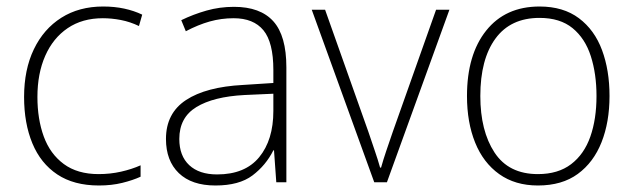

<svg xmlns="http://www.w3.org/2000/svg" viewBox="-20 -560 1948 590"><path d="M284 10Q207 10 156 -24Q105 -58 79.5 -119.5Q54 -181 54 -262Q54 -346 84 -408.5Q114 -471 168.5 -505.5Q223 -540 297 -540Q332 -540 362 -533.5Q392 -527 417 -515L407 -480Q380 -493 351.5 -498.5Q323 -504 296 -504Q233 -504 188 -473.5Q143 -443 119 -388.5Q95 -334 95 -262Q95 -194 114.5 -140.5Q134 -87 176 -56Q218 -25 283 -25Q319 -25 352 -32.5Q385 -40 412 -52V-17Q388 -6 355.5 2Q323 10 284 10Z M699 -539Q780 -539 820 -494.5Q860 -450 860 -353V0H829L822 -98H820Q797 -52 756 -21Q715 10 642 10Q569 10 529.5 -28Q490 -66 490 -133Q490 -212 551.5 -252.5Q613 -293 727 -299L820 -305V-345Q820 -430 789.5 -467Q759 -504 698 -504Q660 -504 624.5 -494Q589 -484 551 -464L537 -498Q574 -516 614.5 -527.5Q655 -539 699 -539ZM820 -272 731 -268Q636 -263 583.5 -231Q531 -199 531 -133Q531 -81 561.5 -52.5Q592 -24 647 -24Q733 -24 776.5 -77Q820 -130 820 -219Z M1130 0 938 -530H979L1112 -155Q1123 -122 1132 -96Q1141 -70 1148 -45H1151Q1158 -70 1167 -96.5Q1176 -123 1187 -155L1320 -530H1361L1169 0Z M1853 -265Q1853 -185 1828.5 -123Q1804 -61 1755.5 -25.5Q1707 10 1633 10Q1563 10 1514 -25Q1465 -60 1440 -122Q1415 -184 1415 -265Q1415 -392 1474 -466Q1533 -540 1638 -540Q1711 -540 1759 -504Q1807 -468 1830 -406Q1853 -344 1853 -265ZM1456 -265Q1456 -158 1499.5 -91.5Q1543 -25 1633 -25Q1695 -25 1735 -55.5Q1775 -86 1794 -140Q1813 -194 1813 -265Q1813 -333 1795.5 -387.5Q1778 -442 1739.5 -473.5Q1701 -505 1638 -505Q1549 -505 1502.5 -441.5Q1456 -378 1456 -265Z"/></svg>

Font: Noto Sans Disp ExtLt
Style: Regular
Weight: 200
Designer: Monotype Design Team
Foundry: Monotype Imaging Inc.
Version: Version 2.000;GOOG;noto-source:20170915:90ef993387c0